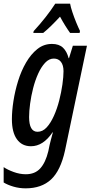

<svg xmlns="http://www.w3.org/2000/svg" viewBox="-43 -789 495 1049"><path d="M97 240Q62 240 30 230.5Q-2 221 -23 208V124Q-3 138 31 150.5Q65 163 98 163Q148 163 177 131Q206 99 221 37L228 3Q231 -8 235.5 -27Q240 -46 246 -66H244Q193 10 126 10Q77 10 49.5 -28Q22 -66 22 -138Q22 -183 30.5 -237.5Q39 -292 56 -347Q73 -402 99.5 -447.5Q126 -493 161 -521Q196 -549 241 -549Q279 -549 300.5 -529Q322 -509 332 -471H334L355 -539H432L312 34Q288 143 236 191.5Q184 240 97 240ZM162 -69Q190 -69 212 -93Q234 -117 251.5 -156Q269 -195 280.5 -240Q292 -285 298 -327.5Q304 -370 304 -400Q304 -433 290 -451Q276 -469 251 -469Q225 -469 203.5 -446Q182 -423 165.5 -386.5Q149 -350 138 -307Q127 -264 121.5 -222.5Q116 -181 116 -150Q116 -69 162 -69ZM141 -619Q211 -695 259 -769H340Q343 -751 352.5 -722.5Q362 -694 373.5 -666Q385 -638 394 -620L392 -609H340Q327 -627 313 -649.5Q299 -672 285 -698Q260 -671 236.5 -648Q213 -625 193 -609H139Z"/></svg>

Font: Noto Sans ExtraCondensed Medium
Style: Italic
Weight: 500
Width: 2
Italic angle: -12°
Designer: Monotype Design Team
Foundry: Monotype Imaging Inc.
Version: Version 2.013; ttfautohint (v1.8.4.7-5d5b)